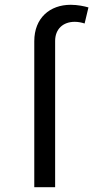

<svg xmlns="http://www.w3.org/2000/svg" viewBox="-20 -781 401 801"><path d="M123 -609V0H210V-610C210 -660 243 -690 292 -690C306 -690 321 -687 333 -683L349 -750C332 -755 304 -761 275 -761C188 -761 123 -706 123 -609Z"/></svg>

Font: Wafeq
Style: Regular
Weight: 400
Designer: Rasmus Andersson & Azza Alameddine
Foundry: Google & TypeTogether
Version: Version 3.000;FEAKit 1.0